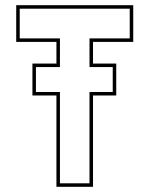

<svg xmlns="http://www.w3.org/2000/svg" viewBox="-20 -720 592 740"><path d="M197.5 0V-352H105V-475H197.5V-558.5H42.5V-700H493.5V-558.5H338.5V-475H428V-352H338.5V0ZM211 -13.5H325V-365.5H414.5V-461.5H325V-572H480V-686.5H56V-572H211V-461.5H118.5V-365.5H211Z"/></svg>

Font: Tourney Thin
Style: Regular
Weight: 100
Designer: Tyler Finck
Foundry: Etcetera Type Co
Version: Version 1.015